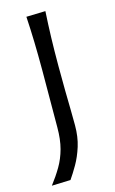

<svg xmlns="http://www.w3.org/2000/svg" viewBox="-113 -565 489 814"><g transform="rotate(-15 131.0 -158.0)"><path d="M9.3 203.1Q35.2 169.4 54.7 136.2Q74.2 103 85 63Q95.7 22.9 95.7 -30.3L96.7 -280.8Q96.7 -348.6 95.2 -403.8Q93.8 -459 90.3 -516.6L174.3 -519Q170.9 -460.9 169.2 -405Q167.5 -349.1 167.5 -280.8Q167.5 -216.3 168.2 -170.2Q168.9 -124 169.7 -88.4Q170.4 -52.7 170.4 -19Q170.4 31.7 157.5 72.8Q144.5 113.8 126.2 145.5Q107.9 177.2 91.8 200.2Z"/></g></svg>

Font: Pinar Regular
Style: Regular
Weight: 400
Designer: Amin Abedi
Version: Version 3.000